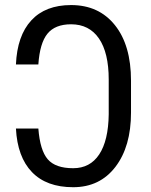

<svg xmlns="http://www.w3.org/2000/svg" viewBox="-20 -741 607 770"><path d="M133.8 -225.6Q140.6 -137.7 171.6 -102.1Q202.6 -66.4 273.4 -66.4Q341.3 -66.4 377.9 -121.8Q414.6 -177.2 416 -282.7V-421.9Q416 -529.3 377 -586.4Q337.9 -643.6 265.1 -643.6Q201.2 -643.6 170.4 -606Q139.6 -568.4 133.8 -482.4H43.9Q48.8 -597.7 105.5 -659.2Q162.1 -720.7 265.1 -720.7Q376.5 -720.7 440.9 -640.1Q505.4 -559.6 505.4 -417.5V-289.6Q505.4 -153.3 442.9 -71.8Q380.4 9.8 273.4 9.8Q166.5 9.8 108.2 -50.8Q49.8 -111.3 43.9 -225.6Z"/></svg>

Font: Roboto Condensed
Style: Regular
Weight: 400
Designer: Google
Version: Version 2.001047; 2015